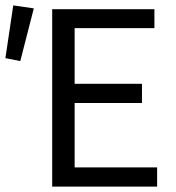

<svg xmlns="http://www.w3.org/2000/svg" viewBox="-39 -690 650 710"><path d="M154 0V-656H532V-586H237V-380H486V-309H237V-71H542V0ZM-19 -475 10 -670 86 -659 36 -464Z"/></svg>

Font: Processing Sans Pro
Style: Regular
Weight: 400
Designer: Paul D. Hunt
Foundry: Adobe Systems Incorporated
Version: Version 2.020;PS 2.000;hotconv 1.0.86;makeotf.lib2.5.63406